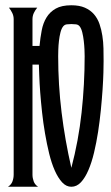

<svg xmlns="http://www.w3.org/2000/svg" viewBox="-20 -713 424 733"><path d="M202.1 -498.5Q202.1 -389.6 215.1 -283.9Q228 -178.2 252.4 -72.3Q279.8 -175.8 291.5 -283.4Q303.2 -391.1 303.2 -498.5Q303.2 -508.3 302.5 -524.2Q301.8 -540 299.8 -556.9Q297.9 -573.7 294.2 -588.9Q290.5 -604 284.2 -612.3Q278.8 -619.1 269.8 -620.1Q260.7 -621.1 252.4 -621.1Q244.1 -621.1 235.4 -620.1Q226.6 -619.1 221.2 -612.3Q214.8 -604.5 210.9 -589.4Q207 -574.2 205.1 -557.1Q203.1 -540 202.6 -523.9Q202.1 -507.8 202.1 -498.5ZM104 -46.4Q104 -33.2 108.6 -20.5Q113.3 -7.8 125.5 0H10.3Q22.9 -7.8 27.6 -20.5Q32.2 -33.2 32.2 -46.4V-639.6Q32.2 -652.3 26.9 -663.3Q21.5 -674.3 14.2 -683.6H122.1Q114.3 -674.3 109.1 -663.3Q104 -652.3 104 -639.6V-537.6H130.9Q133.8 -568.4 139.2 -596.7Q144.5 -625 157.5 -646.2Q170.4 -667.5 192.9 -680.2Q215.3 -692.9 252.4 -692.9Q283.2 -692.9 304.2 -683.6Q325.2 -674.3 338.9 -658.4Q352.5 -642.6 359.9 -621.3Q367.2 -600.1 370.8 -576.4Q374.5 -552.7 375 -528.1Q375.5 -503.4 375.5 -480Q375.5 -464.8 374.8 -436.3Q374 -407.7 371.6 -371.1Q369.1 -334.5 365 -292.7Q360.8 -251 354.5 -209.7Q348.1 -168.5 339.1 -130.6Q330.1 -92.8 317.6 -63.7Q305.2 -34.7 289.1 -17.3Q272.9 0 252.4 0Q232.9 0 217.3 -16.8Q201.7 -33.7 189.2 -61.8Q176.8 -89.8 167.7 -126.7Q158.7 -163.6 151.9 -203.6Q145 -243.7 140.6 -284.2Q136.2 -324.7 133.5 -360.1Q130.9 -395.5 129.9 -423.6Q128.9 -451.7 128.4 -466.3H104Z"/></svg>

Font: XAYAX
Style: Regular
Weight: 400
Designer: Peter Wiegel
Foundry: Peter Wiegel
Version: Version 1.000 2009 initial release